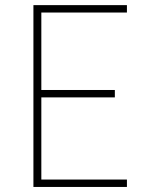

<svg xmlns="http://www.w3.org/2000/svg" viewBox="-20 -740 602 760"><path d="M112.3 0V-719.7H482.4V-690.4H143.6V-383.8H434.6V-354.5H143.6V-29.3H482.4V0Z"/></svg>

Font: Reddit Mono ExtraLight
Style: Regular
Weight: 250
Monospace: yes
Designer: Stephen Hutchings
Foundry: Reddit
Version: Version 1.014